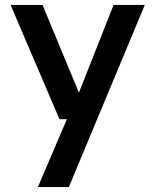

<svg xmlns="http://www.w3.org/2000/svg" viewBox="-20 -541 632 781"><path d="M134 220 252 -56H222L23 -521H153L301 -164L442 -521H569L260 220Z"/></svg>

Font: DM Sans 10pt SemiBold
Style: Regular
Weight: 600
Version: Version 4.004;gftools[0.9.30]